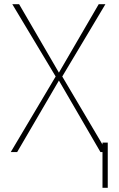

<svg xmlns="http://www.w3.org/2000/svg" viewBox="-20 -731 573 923"><path d="M71.8 -710.9 263.2 -381.8 454.6 -710.9H486.8L279.3 -363.3L494.1 0H462.9L263.2 -343.8L62.5 0H31.7L247.6 -363.3L39.1 -710.9ZM498 -45.4V171.9H472.7V-45.4Z"/></svg>

Font: Roboto Condensed Thin
Style: Regular
Weight: 250
Width: 3
Designer: Christian Robertson
Foundry: Google
Version: Version 3.009; 2024